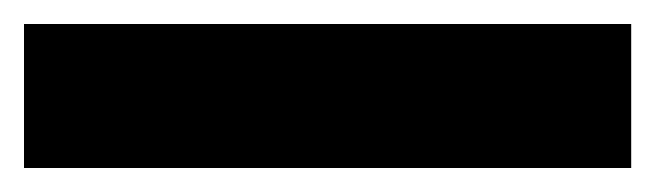

<svg xmlns="http://www.w3.org/2000/svg" viewBox="-23 -900 546 160"><path d="M503 -760H-3V-880H503Z"/></svg>

Font: Noto Sans Meetei Mayek Black
Style: Regular
Weight: 900
Designer: Monotype Design Team and Neelakash Kshetrimayum
Foundry: Monotype Imaging Inc.
Version: Version 2.002; ttfautohint (v1.8.4.7-5d5b)